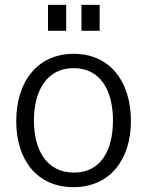

<svg xmlns="http://www.w3.org/2000/svg" viewBox="-20 -762 607 792"><path d="M283 10C433 10 520 -103 520 -263C520 -425 434 -540 284 -540C135 -540 47 -426 47 -262C47 -102 133 10 283 10ZM285 -50C173 -50 120 -142 120 -265C120 -388 173 -481 284 -481C394 -481 446 -389 446 -265C446 -141 395 -50 285 -50ZM178 -742V-635H253V-742ZM316 -742V-635H391V-742Z"/></svg>

Font: Cheyenne Sans Light
Style: Regular
Weight: 300
Designer: The Public Sans project authors (U.S. Web Design System), Libre Franklin designed by Pablo Impallari and Rodrigo Fuenzal
Foundry: The Cheyenne Sans Project Authors
Version: Version 2.007